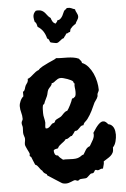

<svg xmlns="http://www.w3.org/2000/svg" viewBox="-58 -878 623 949"><g transform="rotate(-5 253.0 -403.5)"><path d="M477.1 -128.9V-125Q477.5 -111.3 472.9 -102.5Q468.3 -93.8 460.9 -87.4Q453.6 -81.1 444.3 -75.7Q435.1 -70.3 425.8 -64V-60.1Q425.8 -51.8 423.1 -44.2Q420.4 -36.6 418.9 -28.8H417Q409.7 -29.8 404.1 -26.4Q398.4 -22.9 393.1 -22.9Q388.7 -22.9 383.8 -25.9Q378.9 -24.9 377.4 -22.5Q376 -20 374.5 -17.1Q373 -14.2 370.1 -12Q367.2 -9.8 359.9 -9.8Q357.4 -9.8 354.2 -7.1Q351.1 -4.4 347.4 -1Q343.8 2.4 340.3 5.6Q336.9 8.8 335 9.8Q332.5 11.2 328.6 11.5Q324.7 11.7 320.1 12Q315.4 12.2 311 12.5Q306.6 12.7 303.2 13.2Q299.3 14.2 296.1 17.1Q293 20 290 20Q286.1 20 283 18.1Q279.8 16.1 275.9 16.1Q272.5 16.1 267.6 18.1Q262.7 20 256.8 22.5Q251 24.9 244.1 26.9Q237.3 28.8 230 28.8Q220.2 28.8 212.9 25.9Q212.4 25.9 207.3 22.7Q202.1 19.5 194.6 14.6Q187 9.8 178.2 4.2Q169.4 -1.5 161.6 -6.6Q153.8 -11.7 148.4 -15.1Q143.1 -18.6 142.1 -19L139.2 -25.9Q132.3 -28.8 127.2 -33.2Q122.1 -37.6 119.1 -44.9Q114.3 -47.9 110.8 -52.5Q107.4 -57.1 104 -62Q100.6 -66.9 96.7 -71Q92.8 -75.2 86.9 -77.1Q82.5 -86.9 78.6 -96.7Q74.7 -106.4 70.8 -116.2L64 -122.1Q63 -125 64 -127.7Q64.9 -130.4 64.9 -132.8Q64.9 -134.8 61.8 -141.1Q58.6 -147.5 54.9 -155Q51.3 -162.6 48.1 -169.9Q44.9 -177.2 44.9 -181.2Q44.9 -188.5 46.4 -195.3Q47.9 -202.1 47.9 -209Q47.9 -214.8 45.4 -220.5Q43 -226.1 42 -231.9Q40.5 -239.7 41.3 -248Q42 -256.3 42 -264.2Q42 -270 40 -275.9Q38.1 -281.7 38.1 -288.1Q38.1 -293.9 41.5 -298.8Q44.9 -303.7 44.9 -309.1Q44.9 -324.7 40.5 -340.1Q36.1 -355.5 36.1 -371.1Q36.1 -383.3 42.5 -397.5Q48.8 -411.6 58.1 -418.9V-441.9Q62.5 -442.9 64.7 -446.3Q66.9 -449.7 68.4 -454.1Q69.8 -458.5 71 -463.1Q72.3 -467.8 74.2 -471.2Q76.7 -475.6 79.1 -478.8Q81.5 -481.9 83.5 -485.1Q85.4 -488.3 86.4 -492.4Q87.4 -496.6 86.9 -502.9Q95.2 -505.9 102.1 -511.2Q108.9 -516.6 115.5 -522.5Q122.1 -528.3 129.2 -533.7Q136.2 -539.1 145 -542Q151.4 -550.3 166 -558.3Q180.7 -566.4 195.8 -573.2Q210.9 -580.1 222.7 -585.2Q234.4 -590.3 234.9 -592.8Q248.5 -591.3 263.2 -591.3Q277.8 -591.3 292.5 -590.8Q307.1 -590.3 321.3 -588.1Q335.4 -585.9 348.1 -580.1Q349.6 -577.1 351.8 -574.7Q354 -572.3 356 -570.1Q357.9 -567.9 359.4 -564.9Q360.8 -562 360.8 -558.1Q378.4 -551.3 391.8 -535.4Q405.3 -519.5 414.3 -499.8Q423.3 -480 427.7 -458.7Q432.1 -437.5 432.1 -419.9Q432.1 -414.6 429.9 -411.1Q427.7 -407.7 425.8 -402.8Q423.3 -398.4 423.8 -393.1Q424.3 -387.7 421.9 -383.8Q419.4 -376.5 414.6 -370.6Q409.7 -364.7 405.8 -357.9Q397 -337.4 387.2 -317.9Q377.4 -298.3 363.8 -279.8Q358.4 -272.9 351.1 -266.6Q343.8 -260.3 341.8 -251Q333 -251 328.1 -246.8Q323.2 -242.7 319.3 -238Q315.4 -233.4 310.5 -229.5Q305.7 -225.6 296.9 -226.1Q293 -219.2 288.8 -214.1Q284.7 -209 279.8 -203.1Q274.9 -203.1 271.7 -200.9Q268.6 -198.7 265.1 -196Q261.7 -193.4 257.8 -191.4Q253.9 -189.5 248 -189.9Q243.7 -183.6 237.8 -179Q231.9 -174.3 225.8 -169.9Q219.7 -165.5 214.4 -160.4Q209 -155.3 206.1 -147.9Q200.7 -146.5 193.6 -145.3Q186.5 -144 184.1 -138.2Q184.1 -128.9 188 -120.8Q191.9 -112.8 203.1 -112.8Q207 -105.5 213.4 -100.3Q219.7 -95.2 226.1 -89.8Q238.3 -90.8 250.5 -89.8Q262.7 -88.9 274.9 -88.9Q289.6 -88.9 297.9 -91.3Q306.2 -93.8 311.3 -96.9Q316.4 -100.1 320.1 -102.8Q323.7 -105.5 329.1 -106Q335.9 -118.2 343.3 -129.4Q350.6 -140.6 363.8 -145Q367.7 -152.3 372.6 -159.9Q377.4 -167.5 381.6 -175.5Q385.7 -183.6 387.5 -191.9Q389.2 -200.2 387.2 -209Q391.6 -214.8 397.2 -223.9Q402.8 -232.9 409.7 -241.2Q416.5 -249.5 424.1 -255.4Q431.6 -261.2 439.9 -261.2Q447.8 -261.2 453.6 -256.1Q459.5 -251 463.9 -245.1Q473.6 -243.7 480.2 -238Q486.8 -232.4 490.5 -224.9Q494.1 -217.3 495.6 -208.3Q497.1 -199.2 497.1 -190.9Q497.1 -175.8 492.4 -157.7Q487.8 -139.6 477.1 -128.9ZM315.9 -460.9Q313.5 -460.4 312.7 -461.7Q312 -462.9 311.5 -464.6Q311 -466.3 310.5 -468Q310.1 -469.7 309.1 -471.2Q306.6 -474.1 299.1 -478Q291.5 -481.9 282.5 -485.1Q273.4 -488.3 264.4 -490.7Q255.4 -493.2 251 -493.2Q241.2 -493.2 235.1 -489.7Q229 -486.3 224.1 -482.4Q219.2 -478.5 214.6 -475.1Q210 -471.7 203.1 -471.2Q203.1 -466.8 200.9 -462.9Q198.7 -459 195.6 -455.6Q192.4 -452.1 189.2 -448.7Q186 -445.3 184.1 -441.9Q180.2 -434.6 178.7 -426Q177.2 -417.5 173.8 -409.2Q169.9 -399.9 165.5 -391.8Q161.1 -383.8 158.2 -374L150.9 -367.2Q148.4 -357.9 148.2 -347.9Q147.9 -337.9 147.9 -328.1Q147.9 -315.4 150.9 -304Q153.8 -292.5 154.8 -279.8Q154.8 -275.4 153.8 -270.3Q152.8 -265.1 152.8 -259.8Q152.8 -257.3 153.1 -255.4Q153.3 -253.4 154.8 -251H157.2Q162.6 -250.5 166.5 -252.4Q170.4 -254.4 173.8 -257.3Q177.2 -260.3 180.2 -263.9Q183.1 -267.6 187 -271Q189.9 -273.4 193.4 -273.9Q196.8 -274.4 200.2 -276.9Q202.6 -279.3 203.1 -282Q203.6 -284.7 206.1 -287.1Q210.4 -291 217 -293.9Q223.6 -296.9 229 -299.8Q234.9 -302.7 239 -307.1Q243.2 -311.5 247.3 -315.9Q251.5 -320.3 256.3 -324Q261.2 -327.6 268.1 -329.1Q271 -332.5 275.4 -340.1Q279.8 -347.7 284.2 -356.4Q288.6 -365.2 292.2 -373.8Q295.9 -382.3 296.9 -387.2H298.8Q303.7 -387.2 306.4 -390.4Q309.1 -393.6 313 -396Q315.4 -401.4 316.2 -407Q316.9 -412.6 316.9 -418Q316.9 -429.2 315.2 -439.5Q313.5 -449.7 315.9 -460.9ZM362.3 -789.1Q362.3 -783.7 360.4 -779.1Q358.4 -774.4 355.7 -770.3Q353 -766.1 350.3 -761.7Q347.7 -757.3 346.2 -752.9Q337.9 -749 331.1 -742.7Q324.2 -736.3 318.4 -729Q319.8 -724.6 317.6 -722.9Q315.4 -721.2 316.4 -717.8V-715.8Q310.1 -715.8 305.7 -712.4Q301.3 -709 295.4 -709Q293.9 -703.1 289.3 -698.5Q284.7 -693.8 282.2 -688Q276.4 -687 271.7 -683.6Q267.1 -680.2 262.7 -676.5Q258.3 -672.9 253.7 -669.9Q249 -667 243.2 -667Q242.7 -667 238.5 -667.7Q234.4 -668.5 229.5 -669.4Q224.6 -670.4 220.2 -671.4Q215.8 -672.4 215.3 -672.9Q212.9 -674.8 211.9 -678Q210.9 -681.2 209.5 -684.3Q208 -687.5 206.1 -689.9Q204.1 -692.4 200.2 -692.9Q195.8 -712.9 185.5 -728.8Q175.3 -744.6 158.2 -754.9Q156.7 -761.7 154.5 -769.3Q152.3 -776.9 146 -780.8Q144.5 -787.1 143.3 -793Q142.1 -798.8 142.1 -805.2Q142.1 -814.9 145.8 -822Q149.4 -829.1 156.2 -835Q158.7 -835 160.9 -835.4Q163.1 -835.9 166 -835.9Q179.2 -835.9 187 -831.5Q194.8 -827.1 200.7 -820.6Q206.5 -814 211.9 -806.4Q217.3 -798.8 226.1 -793Q228.5 -783.7 233.6 -774.9Q238.8 -766.1 249 -763.2Q251 -767.6 254.2 -770Q257.3 -772.5 257.3 -777.8Q268.1 -779.3 274.2 -785.2Q280.3 -791 284.4 -798.3Q288.6 -805.7 291.3 -813Q293.9 -820.3 298.3 -825.2Q299.3 -826.7 301.3 -827.6Q303.2 -828.6 304.7 -829.3Q306.2 -830.1 307.4 -831.3Q308.6 -832.5 308.1 -835H314.5Q324.7 -835.9 332.5 -832Q340.3 -828.1 350.1 -825.2Q350.6 -820.3 352.5 -815.9Q354.5 -811.5 356.7 -807.1Q358.9 -802.7 360.6 -798.3Q362.3 -793.9 362.3 -789.1Z"/></g></svg>

Font: Margarine
Style: Regular
Weight: 400
Designer: Astigmatic (AOETI)
Foundry: Astigmatic (AOETI)
Version: Version 1.000